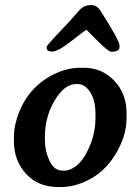

<svg xmlns="http://www.w3.org/2000/svg" viewBox="-20 -739 531 760"><path d="M288.6 -406.2H280.3Q235.4 -406.2 196.5 -341.6Q157.7 -276.9 157.7 -196.3V-187.5Q157.7 -141.6 176 -102.5Q194.3 -63.5 228 -63.5H236.3Q255.4 -63.5 278.3 -79.8Q301.3 -96.2 318.4 -126.5Q357.9 -196.8 357.9 -270.5V-288.1Q357.9 -341.8 337.2 -374Q316.4 -406.2 288.6 -406.2ZM453.1 -559.1V-552.7Q453.1 -534.2 420.9 -534.2Q409.2 -534.2 368.2 -575.2L322.3 -621.1Q319.3 -621.1 264.4 -577.9Q209.5 -534.7 187 -534.7Q164.6 -534.7 164.6 -550.8V-553.7Q164.6 -557.6 196.5 -592.3Q228.5 -627 240.7 -639.2Q252.9 -651.4 273.7 -675.3Q294.4 -699.2 297.9 -702.6Q315.4 -718.8 337.4 -718.8H341.3Q363.3 -718.8 377 -697.3Q453.1 -578.6 453.1 -559.1ZM35.2 -178.2V-200.2Q35.2 -244.6 57.1 -298.6Q79.1 -352.5 116.9 -390.4Q154.8 -428.2 202.6 -449.5Q250.5 -470.7 297.4 -470.7H312.5Q383.8 -470.7 432.4 -419.4Q481 -368.2 481 -291V-276.4Q481 -275.4 481 -273.9Q481 -218.8 458 -168Q412.1 -65.4 324.7 -23.9Q272 1.5 219.2 1.5H211.9Q130.4 1.5 82.8 -51.3Q35.2 -104 35.2 -178.2Z"/></svg>

Font: Averia Serif Libre
Style: Bold Italic
Weight: 700
Italic angle: -6.90001°
Version: Version 1.002